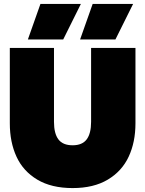

<svg xmlns="http://www.w3.org/2000/svg" viewBox="-20 -943 740 978"><path d="M186 -923H392L302 -742H122ZM452 -923H658L568 -742H388ZM30 -315V-699H255V-322Q255 -263 277.5 -233Q300 -203 350 -203Q399 -203 421.5 -233Q444 -263 444 -322V-699H670V-315Q670 -219 635.5 -145Q601 -71 529 -28Q457 15 350 15Q242 15 170 -28Q98 -71 64 -145Q30 -219 30 -315Z"/></svg>

Font: Readiness Black
Style: Regular
Weight: 900
Designer: Katatrad Team
Foundry: CadsonDemak
Version: Version 1.00;April 23, 2019;FontCreator 11.5.0.2425 64-bit; 